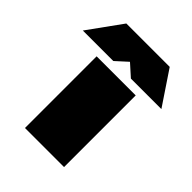

<svg xmlns="http://www.w3.org/2000/svg" viewBox="-317 -916 1042 1042"><g transform="rotate(45 203.5 -395.0)"><path d="M54 0V-550H354V0ZM-98 -596 42 -790H375L505 -596H271L203 -657L136 -596Z"/></g></svg>

Font: Georama ExtraExtended Black
Style: Regular
Weight: 900
Width: 8
Designer: Jean-Baptiste Levee
Foundry: Production Type
Version: Version 1.000